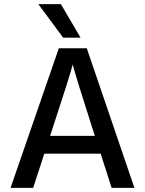

<svg xmlns="http://www.w3.org/2000/svg" viewBox="-20 -907 700 927"><path d="M233 -285 222 -251H438L427 -285Q389 -403 365 -480.5Q341 -558 336 -577L331 -596Q320 -549 233 -285ZM140 0H31L264 -674H399L629 0H519L466 -165H194ZM369 -725H285L165 -887H274Z"/></svg>

Font: Hind Madurai Medium
Style: Regular
Weight: 500
Designer: Jyotish Sonowal
Foundry: Indian Type Foundry
Version: Version 1.001;PS 1.0;hotconv 1.0.86;makeotf.lib2.5.63406; tt